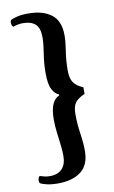

<svg xmlns="http://www.w3.org/2000/svg" viewBox="-100 -798 611 1027"><g transform="rotate(-10 205.5 -284.5)"><path d="M130 177Q94 177 69 171Q44 165 34 159Q31 157 30 148Q29 139 32 130.5Q35 122 40 121Q53 125 66 128Q79 131 94 131Q136 131 159.5 107Q183 83 183 35Q183 10 179 -23.5Q175 -57 170.5 -93Q166 -129 166 -162Q166 -219 180.5 -248.5Q195 -278 217 -285V-291Q197 -298 181.5 -325.5Q166 -353 166 -416Q166 -469 174.5 -520.5Q183 -572 183 -608Q183 -659 159.5 -679.5Q136 -700 94 -700Q79 -700 66 -697.5Q53 -695 40 -690Q35 -692 32 -700Q29 -708 30 -717Q31 -726 34 -728Q44 -734 69 -740Q94 -746 130 -746Q209 -746 255 -711Q301 -676 301 -598Q301 -562 293 -513Q285 -464 285 -408Q285 -367 300 -344Q315 -321 352 -306V-270Q317 -255 301 -235Q285 -215 285 -172Q285 -119 293 -65Q301 -11 301 30Q301 106 255 141.5Q209 177 130 177Z"/></g></svg>

Font: Arima SemiBold
Style: Regular
Weight: 600
Designer: Joana Correia and Natanael Gama
Foundry: NDISCOVER
Version: Version 1.101;gftools[0.9.23]